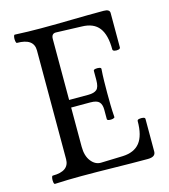

<svg xmlns="http://www.w3.org/2000/svg" viewBox="-102 -747 730 831"><g transform="rotate(-15 263.0 -331.5)"><path d="M42 3Q38 3 36.5 -6Q35 -15 36.5 -24.5Q38 -34 42 -34Q116 -34 116 -88V-575Q116 -629 41 -629Q37 -629 35.5 -638.5Q34 -648 35.5 -657Q37 -666 41 -666Q100 -663 157 -663Q228 -663 298.5 -664.5Q369 -666 439 -666Q466 -666 466 -649V-495Q466 -489 457.5 -487Q449 -485 440.5 -487Q432 -489 432 -495Q432 -560 407.5 -592Q383 -624 330 -625L215 -629Q195 -629 195 -605V-332H281Q307 -332 319 -342.5Q331 -353 331 -385V-426Q331 -431 339.5 -432.5Q348 -434 356.5 -432.5Q365 -431 365 -426Q363 -399 362.5 -372Q362 -345 362 -318Q362 -291 362.5 -264Q363 -237 365 -210Q365 -206 356.5 -204Q348 -202 339.5 -203.5Q331 -205 331 -210V-252Q331 -275 320.5 -286.5Q310 -298 281 -298H195V-122Q195 -81 214 -57Q233 -33 259 -34L356 -37Q408 -39 433 -70.5Q458 -102 458 -167Q458 -173 467 -174.5Q476 -176 484.5 -174.5Q493 -173 493 -167V-21Q493 3 458 3Q384 3 309 1.5Q234 0 160 0Q101 0 42 3Z"/></g></svg>

Font: Junicode Two Beta Condensed
Style: Regular
Weight: 400
Width: 3
Designer: Peter S. Baker
Foundry: Briery Creek Software
Version: Version 1.053; ttfautohint (v1.8.4)